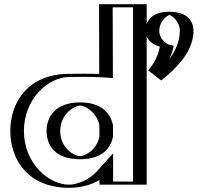

<svg xmlns="http://www.w3.org/2000/svg" viewBox="-20 -880 971 915"><path d="M242 -256C242 -327 295 -377 362 -377C419.8 -377 467.6 -338.7 478.6 -281.6L478.7 -230.9C468.3 -174.3 422.4 -136 362 -136C290 -136 242 -186 242 -256ZM654 0H479V-58C441 -16 379 15 309 15C159 15 54 -106 54 -256C54 -406 159 -528 309 -528C339.2 -528 409 -530.5 477.9 -526L477 -860H654ZM787 -824C739 -824 699 -784 699 -734C699 -694 728 -663 766 -654C754 -589 707 -544 707 -544L747 -513C810 -565 877 -641 877 -734C877 -784 837 -824 787 -824ZM493.7 -229.5 493.6 -283C481 -348 427.6 -392 362 -392C287.1 -392 227 -335.2 227 -256C227 -178.3 282 -121 362 -121C430.1 -121 481.8 -165.1 493.7 -229.5ZM639 -15V-845H492L493 -510L476.9 -511C408.9 -515.5 339.7 -513 309 -513C168.2 -513 69 -399 69 -256C69 -113 168.1 0 309 0C374.6 0 432.7 -29.2 467.9 -68.1L494 -96.9V-15ZM787 -809C828.8 -809 862 -775.8 862 -734C862 -652.6 804.8 -582.4 746.6 -532.3L729 -545.9C744.7 -564.6 771.6 -602 780.8 -651.3L783.3 -665.3L769.5 -668.6C737.1 -676.3 714 -701.9 714 -734C714 -775.9 747.5 -809 787 -809ZM362 -121C282 -121 227 -178.3 227 -256C227 -335.2 287.1 -392 362 -392C427.6 -392 481 -348 493.6 -283L493.7 -229.5C481.8 -165.1 430.1 -121 362 -121ZM639 -15H494V-96.9L467.9 -68.1C432.7 -29.2 374.6 0 309 0C168.1 0 69 -113 69 -256C69 -399 168.2 -513 309 -513C339.7 -513 408.9 -515.5 476.9 -511L493 -510L492 -845H639ZM787 -809C747.5 -809 714 -775.9 714 -734C714 -701.9 737.1 -676.3 769.5 -668.6L783.3 -665.3L780.8 -651.3C771.6 -602 744.7 -564.6 729 -545.9L746.6 -532.3C804.8 -582.4 862 -652.6 862 -734C862 -775.8 828.8 -809 787 -809ZM478.7 -230.9 478.6 -281.6C467.6 -338.7 419.7 -377 362 -377C295 -377 242 -327 242 -256C242 -186.1 290.1 -136 362 -136C423.6 -136 468.7 -176.9 478.7 -230.9ZM309 -528C159 -528 54 -406 54 -256C54 -106 159 15 309 15C379 15 441 -16 479 -58V0H654V-860H477L477.9 -526C414 -530.2 337.9 -528 309 -528ZM787 -824C837 -824 877 -784 877 -734C877 -645.4 815.7 -571.9 756.4 -520.9L747.1 -512.9L707.5 -543.6L717.5 -555.6C732.4 -573.2 757.6 -608.5 766 -654C728.1 -663.4 699 -693.7 699 -734C699 -784 739 -824 787 -824ZM518.7 -230.3 518.6 -282.1C508 -337.1 466.4 -392 362 -392C244.5 -392 202 -323.6 202 -256C202 -189.6 239.9 -121 362 -121C468.8 -121 508.7 -176 518.7 -230.3ZM614 -15H519V-148.9L441.1 -62.8C403.4 -21.2 346.5 0 309 0C211.6 0 94 -101.7 94 -256C94 -410.3 211.7 -513 309 -513C343.1 -513 408.3 -515.3 471.1 -511.2L518 -508.2L517 -845H614ZM787.4 -808.7C804.3 -804.1 837 -774.6 837 -734C837 -682.5 815.7 -636.3 786.2 -596.7C796.1 -615.9 803 -637 807.6 -661.9L787.4 -666.7C772.1 -670.3 739 -695.3 739 -734C739 -774.1 771.1 -803.8 787.4 -808.7ZM362 -136C332.4 -136 267 -174.7 267 -256C267 -338.6 337.6 -377 362 -377C380.8 -377 440.6 -349.5 453.6 -282.5L453.7 -230C441.4 -163.6 383.6 -136 362 -136ZM679 0V-860H452L452.9 -527.4C388.7 -529.9 332.4 -528 309 -528C115.6 -528 29 -394.7 29 -256C29 -117.3 115.6 15 309 15C371.9 15 420.4 -2.3 454 -21.9V0ZM787 -824C695.6 -824 674 -772.3 674 -734C674 -701.3 692.8 -671.7 741.8 -657.5C731.7 -602.9 705.2 -567.5 686.1 -544.7L748.5 -496.4L783.3 -526.3C843.1 -577.8 902 -649.9 902 -734C902 -772.3 880 -824 787 -824Z"/></svg>

Font: Hussar Outliner
Style: Regular
Weight: 700
Foundry: Cannot Into Space Fonts
Version: Version 0.92